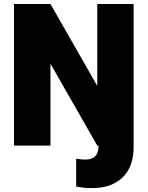

<svg xmlns="http://www.w3.org/2000/svg" viewBox="-20 -731 742 964"><path d="M442.9 213.4Q420.9 213.4 402.6 211.7Q384.3 210 362.3 205.1V65.9Q375 67.9 385.5 69.1Q396 70.3 408.7 70.3Q440.4 70.3 457.3 54.4Q474.1 38.6 474.1 6.8V0H468.3L233.4 -411.1V0H50.3V-710.9H233.4L468.3 -299.8V-710.9H650.9V6.8Q650.9 106.9 595 160.2Q539.1 213.4 442.9 213.4Z"/></svg>

Font: Heebo Black
Style: Regular
Weight: 900
Designer: Oded Ezer
Foundry: Ezer Type House
Version: Version 3.100